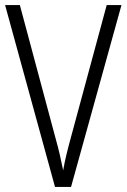

<svg xmlns="http://www.w3.org/2000/svg" viewBox="-20 -827 497 754"><path d="M457 -807H399L257 -282C245 -238 235 -198 228 -158C220 -198 211 -239 199 -281L58 -807H0L196 -93H259Z"/></svg>

Font: Noto Sans Telugu UI Condensed Light
Style: Regular
Weight: 300
Width: 3
Designer: Jelle Bosma - Monotype Design Team
Foundry: Monotype Imaging Inc.
Version: Version 2.005